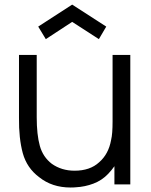

<svg xmlns="http://www.w3.org/2000/svg" viewBox="-20 -801 658 834"><path d="M179 -631 146 -685.5 293.5 -781 441.5 -685.5 409.5 -631 293.5 -706ZM546 -562.5V0H477V-79Q465.5 -62.5 450 -46Q423 -17.5 386 -3.5Q349 10.5 309.5 12.5Q305.5 13 300 13.2Q294.5 13.5 286.5 13.5Q206 13.5 150 -31.5Q97 -71 79 -135.5Q61.5 -200 62.5 -289.5V-562.5H139.5V-291.5Q139.5 -216 153 -167.5Q166.5 -119 205 -89.5Q247.5 -59.5 304 -59.5Q371 -59.5 410.5 -96Q451.5 -131.5 462.5 -192.5Q466 -207 467.5 -227.2Q469 -247.5 469 -273V-562.5Z"/></svg>

Font: Russisch Sans
Style: Regular
Weight: 400
Designer: Michael Sharanda (font) & Cristiano Sobral (main changes)
Foundry: Michael Sharanda
Version: Version 2.00;October 25, 2020;FontCreator 13.0.0.2681 64-bit